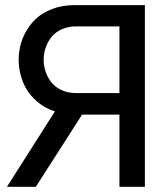

<svg xmlns="http://www.w3.org/2000/svg" viewBox="-20 -721 646 741"><path d="M296.9 -278.8 118.2 0H6.8L191.9 -291Q153.8 -303.2 124.8 -327.6Q95.7 -352.1 78.9 -382.8Q62 -413.6 55.7 -449.7Q49.3 -485.8 54 -521Q58.6 -556.2 74.7 -588.9Q90.8 -621.6 116.5 -646.5Q142.1 -671.4 181.2 -686.3Q220.2 -701.2 267.1 -701.2H539.1V0H440.9V-278.8ZM272.9 -361.8H440.9V-619.1H272.9Q243.2 -619.1 218.8 -608.2Q194.3 -597.2 179.4 -579.1Q164.6 -561 156.5 -537.8Q148.4 -514.6 148.4 -490.5Q148.4 -466.3 156.5 -443.1Q164.6 -419.9 179.4 -401.9Q194.3 -383.8 218.8 -372.8Q243.2 -361.8 272.9 -361.8Z"/></svg>

Font: LT Superior Med
Style: Regular
Weight: 500
Designer: Daniel Lyons
Foundry: LyonsType
Version: Version 1.000